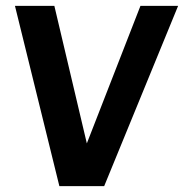

<svg xmlns="http://www.w3.org/2000/svg" viewBox="-20 -632 625 652"><path d="M181.6 0 30.8 -612H164.6L274.9 -145.1L456.9 -612H584.8L333.8 0Z"/></svg>

Font: Ancizar Sans Thin
Style: Italic
Weight: 100
Italic angle: -4°
Designer: Cesar Puertas, Viviana Monsalve, Julian Moncada, Julian Prieto, Jose Castro, Mariel Hernandez, Felipe Aragon, Sara Alarc
Version: Version 8.100